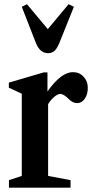

<svg xmlns="http://www.w3.org/2000/svg" viewBox="-20 -870 431 890"><path d="M21.5 0V-35L81 -54.5V-435.5L21 -463.5V-487L183 -534.5H200V-446Q230.5 -489.5 260.2 -512.5Q290 -535.5 318.5 -535.5Q348 -535.5 367.5 -514.5Q387 -493.5 387 -462.5Q387 -432.5 372.8 -412.2Q358.5 -392 338 -392Q317 -392 299 -410.5Q275.5 -434.5 259 -434.5Q247.5 -434.5 231.5 -421Q215.5 -407.5 203 -387.5V-54.5L307 -35V0ZM202.5 -623.5Q165.5 -623.5 146.5 -670.5L81 -838.5L105 -850.5L201.5 -735L298 -850.5L322.5 -838.5L255 -670.5Q244 -644.5 232.5 -634Q221 -623.5 202.5 -623.5Z"/></svg>

Font: Libre Caslon Condensed
Style: Bold
Weight: 700
Designer: Pablo Impallari, Rodrigo Fuenzalida, Katja Schimmel, Ertekin Erdin
Foundry: Pablo Impallari, Rodrigo Fuenzalida
Version: Version 2.000; ttfautohint (v1.8.4.7-5d5b);gftools[0.9.33]